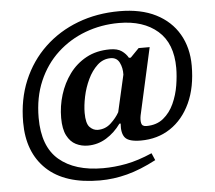

<svg xmlns="http://www.w3.org/2000/svg" viewBox="-55 -687 1047 934"><g transform="rotate(-5 468.0 -220.0)"><path d="M396 186Q225 186 136.5 102.5Q48 19 48 -128Q48 -240 86.5 -331.5Q125 -423 194.5 -489Q264 -555 357.5 -590.5Q451 -626 561 -626Q666 -626 739 -589Q812 -552 850.5 -485.5Q889 -419 889 -332Q889 -226 853.5 -149.5Q818 -73 755.5 -31.5Q693 10 611 10Q553 10 534.5 -11.5Q516 -33 520 -81H514Q484 -39 442.5 -13.5Q401 12 352 12Q321 12 294 -1.5Q267 -15 250.5 -47Q234 -79 234 -133Q234 -191 251 -246Q268 -301 301 -346Q334 -391 383.5 -418Q433 -445 499 -445Q536 -445 556.5 -430.5Q577 -416 588 -396H597L639 -439H693L620 -111Q616 -90 619.5 -74Q623 -58 644 -58Q694 -58 727 -85Q760 -112 779 -154Q798 -196 805.5 -242Q813 -288 813 -327Q813 -447 743 -508Q673 -569 554 -569Q467 -569 389.5 -540Q312 -511 252.5 -456Q193 -401 159 -322Q125 -243 125 -143Q125 -3 202 62.5Q279 128 416 128Q472 128 530 117Q588 106 657 76L672 111Q596 151 529.5 168.5Q463 186 396 186ZM407 -60Q444 -60 471 -85Q498 -110 513 -137L554 -317Q555 -350 542 -376Q529 -402 499 -402Q462 -402 434 -376Q406 -350 387 -310Q368 -270 359 -226.5Q350 -183 350 -148Q350 -96 367.5 -78Q385 -60 407 -60Z"/></g></svg>

Font: STIX Two Text SemiBold
Style: Italic
Weight: 600
Italic angle: -12°
Designer: Ross Mills, John Hudson & Paul Hanslow, Tiro Typeworks Ltd; with prior portions MicroPress Inc. and Coen Hoffman, Elsevi
Foundry: Tiro Typeworks Ltd
Version: Version 2.13 b171